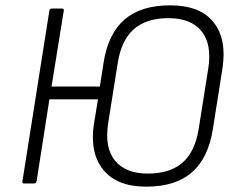

<svg xmlns="http://www.w3.org/2000/svg" viewBox="-20 -687 892 719"><path d="M617 -667Q729 -667 779.5 -604Q830 -541 813 -430L777 -203Q760 -95 698.5 -41.5Q637 12 528 12Q417 12 366 -52Q315 -116 332 -225L347 -315H165L117 -8Q115 0 108 0H70Q62 0 64 -8L165 -648Q167 -655 174 -655H212Q220 -655 219 -648L173 -363H354L368 -453Q385 -561 446.5 -614Q508 -667 617 -667ZM760 -431Q774 -522 734.5 -570.5Q695 -619 611 -619Q529 -619 482 -578.5Q435 -538 421 -452L385 -225Q371 -134 410.5 -85.5Q450 -37 534 -37Q616 -37 663 -77.5Q710 -118 724 -204Z"/></svg>

Font: Sofia Sans Light
Style: Italic
Weight: 300
Italic angle: -9°
Version: Version 4.100-B